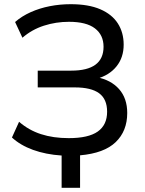

<svg xmlns="http://www.w3.org/2000/svg" viewBox="-20 -734 694 916"><path d="M274 162V8Q198 3 137.5 -19Q77 -41 37 -78L71 -153Q117 -113 175.5 -94Q234 -75 308 -75Q402 -75 446.5 -106.5Q491 -138 491 -201Q491 -261 453 -289Q415 -317 337 -317H160V-397H320Q397 -397 435.5 -425.5Q474 -454 474 -511Q474 -567 433 -598.5Q392 -630 309 -630Q247 -630 189.5 -611.5Q132 -593 87 -554L52 -629Q84 -657 126.5 -676Q169 -695 217.5 -704.5Q266 -714 317 -714Q402 -714 458 -690Q514 -666 542 -622.5Q570 -579 570 -521Q570 -460 536 -417.5Q502 -375 441 -358L440 -366Q509 -353 548 -309Q587 -265 587 -195Q587 -109 532 -56Q477 -3 362 7V162Z"/></svg>

Font: Nunito Sans 10pt Medium
Style: Regular
Weight: 500
Designer: Vernon Adams
Foundry: Vernon Adams
Version: Version 3.101;gftools[0.9.27]